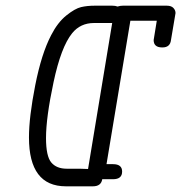

<svg xmlns="http://www.w3.org/2000/svg" viewBox="-20 -631 638 676"><path d="M82 -147Q82 -219 104 -330.5Q126 -442 160 -507Q183 -552 213.5 -576.5Q244 -601 265.5 -606Q287 -611 314 -611H375Q386 -611 394 -608Q403 -611 413 -611H567Q583 -611 590.5 -603Q598 -595 598 -585Q598 -584 582 -490Q579 -464 552 -464H551Q521 -464 521 -490Q521 -492 532 -558H439L355 -53H378Q410 -53 410 -27Q410 0 378 0H340Q336 25 307 25H212Q82 25 82 -147ZM142 -145Q142 -81 160.5 -59Q179 -37 215 -37H260Q265 -37 275 -36.5Q285 -36 290 -36L375 -550H311Q263 -550 234 -514Q195 -466 168.5 -341.5Q142 -217 142 -145Z"/></svg>

Font: CMU Typewriter Text
Style: LightOblique
Weight: 200
Italic angle: -9.46001°
Version: Version 0.7.0